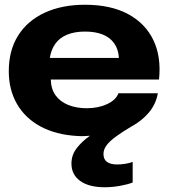

<svg xmlns="http://www.w3.org/2000/svg" viewBox="-20 -565 711 809"><path d="M421 224Q355 224 318 197.5Q281 171 281 124Q281 88 303.5 59Q326 30 359 7Q346 8 333 8.5Q320 9 306 8Q216 3 151 -32Q86 -67 51.5 -127Q17 -187 17 -265Q17 -353 56.5 -415.5Q96 -478 168.5 -511.5Q241 -545 338 -545Q447 -545 520 -505.5Q593 -466 626.5 -395.5Q660 -325 650 -230H194Q195 -190 214 -163.5Q233 -137 267 -123Q301 -109 346 -109Q394 -109 431.5 -126.5Q469 -144 479 -172H645Q637 -126 607 -90.5Q577 -55 532 -31Q495 -9 469 10Q443 29 429.5 46.5Q416 64 416 84Q416 128 474 128Q491 128 509 125Q527 122 539 117V204Q519 212 486 218Q453 224 421 224ZM190 -321H481Q479 -357 461.5 -382Q444 -407 413 -419.5Q382 -432 338 -432Q295 -432 263 -419Q231 -406 213 -380.5Q195 -355 190 -321Z"/></svg>

Font: Mona Sans Expanded
Style: Bold
Weight: 700
Width: 7
Designer: Deni Anggara
Foundry: GitHub
Version: Version 2.000